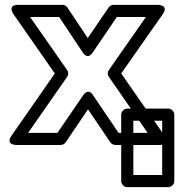

<svg xmlns="http://www.w3.org/2000/svg" viewBox="-20 -573 770 792"><path d="M363 -357 462 -503H582L429 -284C423 -275 423 -264 429 -256L589 -25H469L364 -180C364 -180 346 -213 323 -180L217 -25H96L257 -256C263 -265 263 -276 257 -284L104 -503H224L321 -357C321 -357 340 -323 363 -357ZM342 -416 258 -542C254 -548 246 -553 238 -553H56C7 -553 36 -514 36 -514L206 -270L28 -14C0 26 48 25 48 25H230C238 25 246 21 251 14L343 -122L435 14C439 20 448 25 456 25H637C686 25 658 -14 658 -14L480 -270L651 -514C679 -554 630 -553 630 -553H449C441 -553 433 -549 428 -542ZM649 149H530V-75H649ZM674 199C685 199 699 189 699 174V-100C699 -111 689 -125 674 -125H505C494 -125 480 -115 480 -100V174C480 185 490 199 505 199Z"/></svg>

Font: Asimov
Style: XWidOu
Weight: 500
Designer: Google
Version: Version 2.000980; 2014